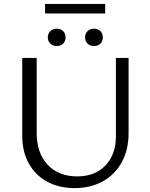

<svg xmlns="http://www.w3.org/2000/svg" viewBox="-20 -955 770 984"><path d="M94 -259V-658H168V-274Q168 -171 224 -111Q280 -51 375 -51Q467 -51 520.5 -107Q574 -163 574 -257V-658H639V-273Q639 -188 604.5 -124.5Q570 -61 507.5 -26Q445 9 362 9Q282 9 221.5 -24Q161 -57 127.5 -117.5Q94 -178 94 -259ZM225 -763Q225 -783 238 -795.5Q251 -808 271 -808Q291 -808 303.5 -795.5Q316 -783 316 -763Q316 -744 303.5 -731.5Q291 -719 271 -719Q251 -719 238 -731.5Q225 -744 225 -763ZM416 -763Q416 -783 429 -795.5Q442 -808 462 -808Q482 -808 494.5 -795.5Q507 -783 507 -763Q507 -744 494.5 -731.5Q482 -719 462 -719Q442 -719 429 -731.5Q416 -744 416 -763ZM211 -935H519V-886H211Z"/></svg>

Font: LXGW Bright TC
Style: Regular
Weight: 400
Designer: Christian Thalmann (Catharsis Fonts)
Foundry: LXGW / Christian Thalmann (Catharsis Fonts) / Fontworks Inc.
Version: Version 5.501